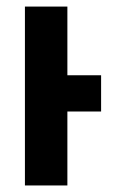

<svg xmlns="http://www.w3.org/2000/svg" viewBox="-20 -567 347 587"><path d="M186 -546.9V-336.9H289.1V-226.1H186V0H56.2V-546.9Z"/></svg>

Font: Open Sans Condensed
Style: Regular
Weight: 400
Width: 3
Designer: Monotype Design Team
Foundry: Monotype Imaging Inc.
Version: Version 3.000